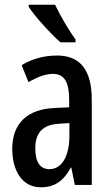

<svg xmlns="http://www.w3.org/2000/svg" viewBox="-20 -786 470 816"><path d="M214 -766H102V-757C128 -716 199 -639 237 -606H301V-618C275 -653 235 -721 214 -766ZM223 -550C167 -550 116 -536 72 -509L101 -437C141 -460 175 -472 205 -472C254 -472 274 -436 274 -361V-330L211 -327C97 -322 32 -262 32 -153C32 -68 69 10 154 10C213 10 251 -18 281 -74H283L298 0H370V-362C370 -483 325 -550 223 -550ZM230 -260 275 -263V-209C275 -121 242 -67 190 -67C152 -67 130 -95 130 -156C130 -222 162 -256 230 -260Z"/></svg>

Font: Noto Sans Devanagari ExtraCondensed Medium
Style: Regular
Weight: 500
Width: 2
Designer: Jelle Bosma - Monotype Design Team
Foundry: Monotype Imaging Inc.
Version: Version 2.004